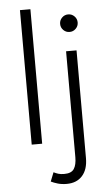

<svg xmlns="http://www.w3.org/2000/svg" viewBox="-62 -760 576 1024"><g transform="rotate(-5 226.0 -247.5)"><path d="M85 0V-720H141V0ZM253 225Q227 225 205.5 218.8Q184 212.5 169 205L188 157Q200 163 212.5 167Q225 171 245 171Q282.5 171 296.8 149.5Q311 128 311 87V-480H367V97Q367 157.5 336.8 191.2Q306.5 225 253 225ZM339 -581Q319.5 -581 305.8 -594.8Q292 -608.5 292 -628Q292 -647.5 305.8 -661.2Q319.5 -675 339 -675Q358.5 -675 372.2 -661.2Q386 -647.5 386 -628Q386 -608.5 372.2 -594.8Q358.5 -581 339 -581Z"/></g></svg>

Font: Geologica Thin
Style: Regular
Weight: 100
Designer: Sindre Bremnes, Frode Helland
Foundry: Monokrom Skriftforlag AS
Version: Version 1.010; ttfautohint (v1.8.4.7-5d5b);gftools[0.9.28]